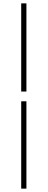

<svg xmlns="http://www.w3.org/2000/svg" viewBox="-20 -846 283 1141"><path d="M106 -302H137V-826H106ZM106 275H137V-244H106Z"/></svg>

Font: Noto Sans T Chinese Thin
Style: Regular
Weight: 100
Designer: Ryoko NISHIZUKA (kana & ideographs); Paul D. Hunt (Latin, Greek & Cyrillic); Wenlong ZHANG (bopomofo); Sandoll Communica
Foundry: Adobe Systems Incorporated
Version: Version 1.000;PS 1;hotconv 1.0.78;makeotf.lib2.5.61930